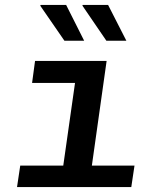

<svg xmlns="http://www.w3.org/2000/svg" viewBox="-20 -758 640 778"><path d="M224 0 284 -422H110L122 -511H412L340 0ZM49 0 62 -87H525L512 0ZM411 -593 314 -735 315 -738H418L492 -593ZM241 -593 143 -735 145 -738H248L321 -593Z"/></svg>

Font: Chivo Mono Medium
Style: Italic
Weight: 500
Italic angle: -8.05°
Monospace: yes
Designer: Hector Gatti
Foundry: Omnibus-Type
Version: Version 1.008